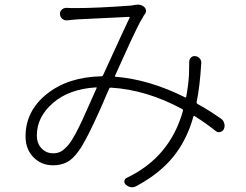

<svg xmlns="http://www.w3.org/2000/svg" viewBox="-20 -750 1040 811"><path d="M268.6 -137.7Q283.2 -155.3 299.8 -186.5Q316.4 -217.8 328.1 -243.7Q339.8 -269.5 359.4 -313.5Q378.9 -357.4 387.7 -377Q389.6 -380.9 385.7 -380.9Q271.5 -374 203.6 -314.9Q135.7 -255.9 135.7 -178.7Q135.7 -143.6 155.8 -123Q175.8 -102.5 204.1 -102.5Q223.6 -102.5 237.8 -110.4Q252 -118.2 268.6 -137.7ZM913.1 -249Q923.8 -242.2 926.8 -229.5Q928.7 -224.6 928.7 -219.7Q928.7 -211.9 925.8 -205.1Q920.9 -195.3 910.2 -192.4Q899.4 -189.5 891.6 -196.3Q848.6 -230.5 801.8 -259.8Q797.9 -261.7 796.9 -257.8Q769.5 -159.2 712.4 -88.4Q655.3 -17.6 557.6 35.2Q547.9 41 538.1 41Q524.4 41 511.7 30.3Q503.9 23.4 505.4 14.2Q506.8 4.9 515.6 1Q698.2 -85.9 752.9 -282.2Q753.9 -287.1 750 -289.1Q598.6 -371.1 447.3 -379.9Q443.4 -379.9 441.4 -376Q438.5 -370.1 428.2 -346.2Q418 -322.3 414.1 -313Q410.2 -303.7 399.9 -281.2Q389.6 -258.8 384.3 -247.1Q378.9 -235.4 369.6 -215.8Q360.4 -196.3 354 -184.1Q347.7 -171.9 339.8 -157.2Q332 -142.6 325.2 -131.3Q318.4 -120.1 311.5 -111.3Q288.1 -78.1 262.7 -64.9Q237.3 -51.8 204.1 -51.8Q154.3 -51.8 121.1 -85.9Q87.9 -120.1 87.9 -173.8Q87.9 -281.2 177.7 -353Q267.6 -424.8 408.2 -427.7Q413.1 -427.7 415 -431.6Q518.6 -658.2 527.3 -674.8Q529.3 -678.7 524.4 -678.7Q343.8 -669.9 303.7 -668Q274.4 -665 263.7 -664.1Q252 -663.1 243.2 -670.4Q234.4 -677.7 233.4 -689.5Q232.4 -701.2 240.7 -709Q249 -716.8 260.7 -716.8Q275.4 -715.8 300.8 -715.8Q388.7 -715.8 535.2 -726.6Q543 -727.5 550.8 -729.5Q556.6 -730.5 562.5 -730.5Q578.1 -730.5 588.9 -720.7Q595.7 -714.8 596.7 -706.1Q597.7 -697.3 591.8 -690.4Q586.9 -684.6 584 -677.7Q574.2 -663.1 559.1 -632.3Q543.9 -601.6 531.7 -575.2Q519.5 -548.8 498 -501Q476.6 -453.1 465.8 -429.7Q463.9 -425.8 468.8 -425.8Q611.3 -414.1 761.7 -338.9Q765.6 -336.9 766.6 -340.8Q775.4 -388.7 778.3 -434.6Q779.3 -462.9 779.3 -489.3Q779.3 -500 787.1 -507.3Q794.9 -514.6 805.7 -512.7Q816.4 -511.7 823.7 -502.9Q831.1 -494.1 830.1 -483.4Q824.2 -383.8 810.5 -318.4Q809.6 -314.5 813.5 -311.5Q864.3 -283.2 913.1 -249Z"/></svg>

Font: Gen Jyuu Gothic L Monospace Light
Style: Regular
Weight: 300
Designer: [Source Han Sans]
Ryoko NISHIZUKA  (kana & ideographs); Paul D. Hunt (Latin, Greek & Cyrillic); Wenlong ZHANG  (bopomofo
Version: Version 1.002.20150607